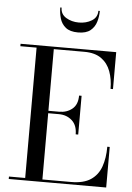

<svg xmlns="http://www.w3.org/2000/svg" viewBox="-63 -1015 731 1061"><g transform="rotate(5 303.0 -484.5)"><path d="M235 -969Q235 -932.5 265.8 -913.8Q296.5 -895 337 -895Q377.5 -895 408.2 -913.8Q439 -932.5 439 -969H447Q447 -938.5 438.2 -908.8Q429.5 -879 405.8 -859.5Q382 -840 337 -840Q292 -840 268.2 -859.5Q244.5 -879 236 -908.8Q227.5 -938.5 227.5 -969ZM373.5 -278Q373.5 -328.5 344 -354.8Q314.5 -381 271.5 -381H212V-13.5H371.5Q440 -13.5 479.8 -40Q519.5 -66.5 536.5 -114Q553.5 -161.5 553.5 -225H567V0H26.5V-13.5H116.5V-736.5H26.5V-750H557V-545H543.5Q543.5 -598.5 527.5 -642Q511.5 -685.5 476 -711Q440.5 -736.5 382 -736.5H212V-394.5H271.5Q314.5 -394.5 344 -418.8Q373.5 -443 373.5 -493H387.5V-278Z"/></g></svg>

Font: Bodoni* 16
Style: Regular
Weight: 400
Version: Version 2.2